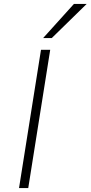

<svg xmlns="http://www.w3.org/2000/svg" viewBox="-20 -959 462 979"><path d="M77 0 189 -705H236L124 0ZM200 -765 357 -939H422L244 -765Z"/></svg>

Font: Nunito Sans 10pt SemiExpanded ExtraLight
Style: Italic
Weight: 250
Width: 6
Italic angle: -9°
Designer: Vernon Adams
Foundry: Vernon Adams
Version: Version 3.101;gftools[0.9.27]